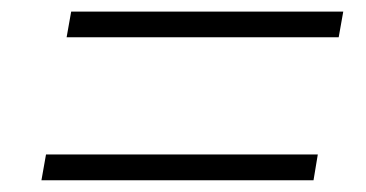

<svg xmlns="http://www.w3.org/2000/svg" viewBox="-20 -510 626 328"><path d="M93.8 -446.3 101.6 -490.2H566.4L558.6 -446.3ZM50.8 -202.1 58.6 -246.1H522.9L515.6 -202.1Z"/></svg>

Font: CaskaydiaCove NF ExtraLight
Style: Italic
Weight: 200
Italic angle: -10°
Designer: Aaron Bell
Foundry: Saja Typeworks
Version: Version 2111.001; VTT 6.35;Nerd Fonts 3.2.1